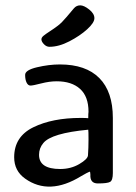

<svg xmlns="http://www.w3.org/2000/svg" viewBox="-20 -685 508 718"><path d="M346 1Q316 1 318 -32Q318 -43 315 -43Q307 -40 283 -26Q164 47 74 -17Q33 -46 33 -97Q33 -174 104.5 -209Q176 -244 282 -244Q301 -244 310 -243Q310 -260 311 -267Q311 -324 279.5 -352.5Q248 -381 192 -381Q165 -381 134 -373Q103 -365 94 -365Q85 -365 79.5 -376Q74 -387 74 -405Q74 -423 118.5 -433.5Q163 -444 204 -444Q301 -444 351.5 -393Q402 -342 402 -244V-38Q402 -11 392 -5Q382 1 346 1ZM309 -104Q311 -132 311 -164Q311 -196 310 -200Q172 -187 142 -150Q126 -131 126 -106Q126 -53 205 -53Q245 -53 276.5 -71.5Q308 -90 309 -104ZM165 -510Q154 -510 145 -519Q136 -528 135 -536Q134 -544 142.5 -551Q151 -558 166.5 -568Q182 -578 196.5 -589Q211 -600 229 -621.5Q247 -643 256.5 -654Q266 -665 280 -665Q294 -665 313.5 -649.5Q333 -634 333 -617Q333 -600 306 -575.5Q279 -551 239.5 -530.5Q200 -510 165 -510Z"/></svg>

Font: Cagliostro
Style: Regular
Weight: 400
Designer: Matthew Desmond
Foundry: Matthew Desmond
Version: Version